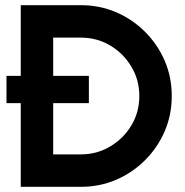

<svg xmlns="http://www.w3.org/2000/svg" viewBox="-20 -720 712 740"><path d="M60 0V-700H292Q364.5 -700 427.8 -672.8Q491 -645.5 539.2 -597.2Q587.5 -549 614.8 -485.8Q642 -422.5 642 -350Q642 -277.5 614.8 -214.2Q587.5 -151 539.2 -102.8Q491 -54.5 427.8 -27.2Q364.5 0 292 0ZM185 -125H292Q353 -125 404.2 -155.2Q455.5 -185.5 486.2 -236.5Q517 -287.5 517 -350Q517 -412 486.2 -463.2Q455.5 -514.5 404.5 -544.8Q353.5 -575 292 -575H185ZM5 -322.5V-427.5H322.5V-322.5Z"/></svg>

Font: Urbanist
Style: Bold
Weight: 700
Designer: Corey Hu
Foundry: Corey Hu
Version: Version 1.330; ttfautohint (v1.8.4.7-5d5b)